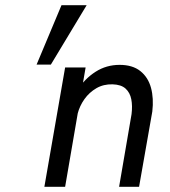

<svg xmlns="http://www.w3.org/2000/svg" viewBox="-20 -720 656 740"><path d="M231 0H151L231 -460H310ZM487 -280Q491 -312 486 -337.5Q481 -363 464 -378.5Q447 -394 414 -395Q379 -396 351.5 -380Q324 -364 305.5 -338Q287 -312 279 -281H242Q252 -331 279.5 -374Q307 -417 348.5 -443.5Q390 -470 441 -470Q491 -470 521 -446Q551 -422 562 -381.5Q573 -341 567 -290L516 0H439ZM314 -700 176 -471H121L217 -700Z"/></svg>

Font: Jost
Style: Italic
Weight: 400
Italic angle: -5°
Version: Version 3.710